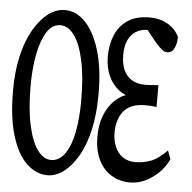

<svg xmlns="http://www.w3.org/2000/svg" viewBox="-51 -586 696 696"><g transform="rotate(5 297.0 -238.0)"><path d="M146 63.5Q105 63.5 70.3 30.5Q35.6 -2.4 15.6 -68.6Q-4.4 -134.8 -4.4 -231Q-4.4 -302.7 9 -359.6Q22.5 -416.5 45.9 -456.1Q69.3 -495.6 97.9 -517.1Q126.5 -538.6 158.2 -538.6Q199.2 -538.6 232.4 -504.4Q265.6 -470.2 285.6 -404.8Q305.7 -339.4 305.7 -245.1Q305.7 -173.3 292.7 -115.7Q279.8 -58.1 256.6 -18.6Q233.4 21 205.1 42.2Q176.8 63.5 146 63.5ZM154.8 7.3Q184.6 7.3 205.3 -22.7Q226.1 -52.7 235.6 -103.5Q245.1 -154.3 245.1 -216.8Q245.1 -303.2 232.2 -362.5Q219.2 -421.9 197 -452.1Q174.8 -482.4 146.5 -482.4Q116.7 -482.4 97.2 -451.7Q77.6 -420.9 67.6 -369.1Q57.6 -317.4 57.6 -254.9Q57.6 -168.5 70.8 -109.6Q84 -50.8 106 -21.7Q127.9 7.3 154.8 7.3Z M446.8 63.5Q409.2 63.5 379.2 45.4Q349.1 27.3 332 -7.6Q314.9 -42.5 314.9 -92.3Q314.9 -140.6 331.5 -177.5Q348.1 -214.4 377 -235.8Q405.8 -257.3 442.4 -257.3V-242.7Q405.8 -245.1 380.4 -264.2Q355 -283.2 341.1 -314.5Q327.1 -345.7 327.1 -384.3Q327.1 -428.2 341.8 -462.9Q356.4 -497.6 387 -518.1Q417.5 -538.6 466.3 -538.6Q492.2 -538.6 513.2 -531Q534.2 -523.4 550 -509.5Q565.9 -495.6 574.2 -476.6Q574.2 -454.1 565.9 -436.3Q557.6 -418.5 540.5 -418.5Q532.2 -418.5 525.6 -422.6Q519 -426.8 510.3 -435.5Q501.5 -444.3 489.3 -459L452.1 -505.9H502.4L509.3 -484.9Q497.6 -489.7 487.8 -491.5Q478 -493.2 466.3 -493.2Q439.5 -493.2 420.9 -481.9Q402.3 -470.7 392.3 -448.7Q382.3 -426.8 382.3 -394Q382.3 -363.3 392.3 -340.8Q402.3 -318.4 421.9 -306.2Q441.4 -293.9 471.7 -293.9Q481.4 -293.9 492.4 -294.9Q503.4 -295.9 519 -296.9V-217.3Q501.5 -219.7 493.2 -220Q484.9 -220.2 478 -220.2Q448.2 -220.2 428.2 -211.4Q408.2 -202.6 397 -186.8Q385.7 -170.9 380.6 -152.1Q375.5 -133.3 375.5 -113.3Q375.5 -83.5 385.3 -60.5Q395 -37.6 413.8 -24.7Q432.6 -11.7 460 -11.7Q486.8 -11.7 514.2 -21.2Q541.5 -30.8 574.2 -64L585.9 -32.7Q569.3 0 546.4 20.8Q523.4 41.5 498.5 52.5Q473.6 63.5 446.8 63.5Z"/></g></svg>

Font: Scarab Serif
Style: Condensed
Weight: 400
Designer: John Roberts
Foundry: Scarab
Version: 1.0